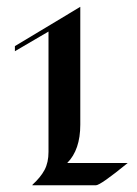

<svg xmlns="http://www.w3.org/2000/svg" viewBox="-20 -552 408 572"><path d="M219.2 -180.7Q219.2 -105.5 180.2 -66.4H360.4Q279.3 0 265.6 0H76.2L77.1 -2Q101.1 -23.9 112.8 -45.9Q124.5 -67.9 124.5 -99.6V-458L24.4 -399.4V-414.6L219.2 -531.7Z"/></svg>

Font: Fondamento
Style: Regular
Weight: 400
Version: Version 1.000